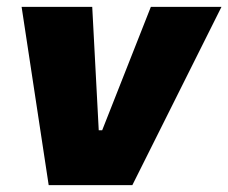

<svg xmlns="http://www.w3.org/2000/svg" viewBox="-20 -540 666 560"><path d="M122 0H366L626 -520H420L278 -160H268L249 -520H43Z"/></svg>

Font: Fixel Display Black
Style: Italic
Weight: 900
Italic angle: -10°
Designer: AlfaBravo + MacPaw
Foundry: Kyrylo Tkachov, Marchela Mozhyna, Serhii Makarenko, Maria Weinstein, Zakhar Kryvoshyya
Version: Version 1.210;Glyphs 3.2 (3217)